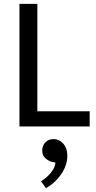

<svg xmlns="http://www.w3.org/2000/svg" viewBox="-20 -650 496 987"><path d="M80 -630H172V-78H441V0H80ZM247 182Q232 179 214.5 164.5Q197 150 197 124Q197 100 212.5 82.5Q228 65 256 65Q268 65 280 70Q292 75 302.5 85.5Q313 96 319.5 112.5Q326 129 326 153Q326 176 318 199.5Q310 223 295 245Q280 267 260 285.5Q240 304 216 317L191 282Q219 265 241 238.5Q263 212 265 186Z"/></svg>

Font: Mukta
Style: Regular
Weight: 400
Designer: Girish Dalvi and Yashodeep Gholap
Foundry: Ek Type
Version: Version 2.538;PS 1.001;hotconv 16.6.51;makeotf.lib2.5.65220;